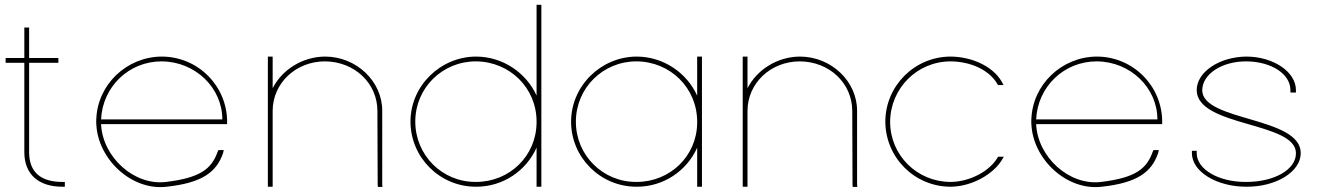

<svg xmlns="http://www.w3.org/2000/svg" viewBox="-20 -789 5513 801"><path d="M101.5 -527V-152C102.5 -71 149.5 -30 240.5 -30H250.5V-10H240.5C141.5 -10 82.5 -61 81.5 -152V-527H13.5H3.5V-547H13.5H81.5V-664V-674H101.5V-664V-547H213.5H223.5V-527H213.5Z M401.7 -291H907.5C907.5 -422 795.9 -532 654.5 -533C517.5 -533 407.9 -427.2 401.7 -291ZM381.8 -271H381.5V-281V-291H381.7C386.4 -436.3 508.3 -552 654.5 -553C806.3 -553 927.5 -430 927.5 -281V-271H917.5H401.7C407.8 -134.1 539.3 -13.4 672.9 -30C813.2 -47 862.6 -83 887.9 -156L891.4 -163H913.5L910.5 -150C883.3 -71 823.5 -26 675.2 -10C529 7.6 388.2 -124.9 381.8 -271Z M1117.5 -420.9C1156.7 -498.1 1241.5 -552.3 1336 -553C1467.1 -553 1575.6 -449 1574.6 -326V-20L1575.6 -9H1556.6L1555.6 -19L1554.5 -326C1554.5 -442 1459 -532 1336 -533C1214.1 -533 1117.5 -442 1117.5 -326V-316V-20V-10H1097.5V-20V-316V-326V-543V-553H1117.5V-543Z M1692.5 -282C1692.5 -430 1816 -552 1965.5 -553C2077.8 -553 2175.7 -485.1 2218.5 -390.2V-759V-769H2238.5V-759V-286C2238.5 -284.7 2238.5 -283.3 2238.5 -282V-20V-10H2218.5V-20V-173.3C2176 -77.3 2079 -9.3 1965.5 -10C1813.7 -10 1692.5 -133 1692.5 -282ZM1712.5 -282C1712.5 -141 1825.2 -29 1965.5 -30C2105.5 -30 2217.4 -137.8 2218.5 -277.7V-282C2218.5 -422 2106.9 -532 1965.5 -533C1825.2 -533 1712.5 -422 1712.5 -282Z M2362.5 -281C2362.5 -430 2486 -552 2635.5 -553C2747.8 -553 2845.7 -485.1 2888.5 -389.8V-543V-553H2908.5V-543V-285C2908.5 -283.7 2908.5 -282.3 2908.5 -281V-20V-10H2888.5V-20V-172.9C2846 -77.3 2749 -9.3 2635.5 -10C2483.7 -10 2362.5 -133 2362.5 -281ZM2382.5 -281C2382.5 -141 2495.2 -29 2635.5 -30C2775.5 -30 2887.4 -137.8 2888.5 -276.7V-281C2888.5 -422 2776.9 -532 2635.5 -533C2495.2 -533 2382.5 -422 2382.5 -281Z M3098.5 -420.9C3137.7 -498.1 3222.5 -552.3 3317 -553C3448.1 -553 3556.6 -449 3555.6 -326V-20L3556.6 -9H3537.6L3536.6 -19L3535.5 -326C3535.5 -442 3440 -532 3317 -533C3195.1 -533 3098.5 -442 3098.5 -326V-316V-20V-10H3078.5V-20V-316V-326V-543V-553H3098.5V-543Z M4158.7 -449 4166.7 -434H4143.7L4140.7 -439C4107.7 -496 4031.6 -532 3946.5 -533C3806.2 -533 3694.7 -421 3693.5 -281C3693.5 -141 3806.2 -30 3946.5 -30C4028.2 -31 4108.7 -76 4140.7 -130L4143.7 -135H4167.7L4158.7 -120C4122.7 -62 4035 -11 3946.5 -10C3794.7 -10 3674.5 -132 3673.5 -281C3673.5 -430 3794.7 -553 3946.5 -553C4036.2 -552 4121.7 -512 4158.7 -449Z M4302.7 -291H4808.5C4808.5 -422 4696.9 -532 4555.5 -533C4418.5 -533 4308.9 -427.2 4302.7 -291ZM4282.8 -271H4282.5V-281V-291H4282.7C4287.4 -436.3 4409.3 -552 4555.5 -553C4707.3 -553 4828.5 -430 4828.5 -281V-271H4818.5H4302.7C4308.8 -134.1 4440.3 -13.4 4573.9 -30C4714.2 -47 4763.6 -83 4788.9 -156L4792.4 -163H4814.5L4811.5 -150C4784.3 -71 4724.5 -26 4576.2 -10C4430 7.6 4289.2 -124.9 4282.8 -271Z M5386.5 -413V-403H5363.5V-413C5363.5 -480 5285.3 -532 5179.5 -533C5074.8 -533 4996.7 -479 4995.5 -413C4995.5 -282 5407.5 -303 5406.5 -150C5406.5 -73 5304.8 -9 5179.5 -10C5055.3 -10 4952.5 -73 4952.5 -150V-160H4972.5V-150C4972.5 -83 5063.3 -29 5179.5 -30C5296.8 -30 5387.5 -82 5386.5 -150C5386.5 -282 4973.7 -259 4972.5 -413C4972.5 -490 5069.1 -552 5179.5 -553C5291 -553 5386.5 -490 5386.5 -413Z"/></svg>

Font: Nordica Plus
Style: NordicaClassicUltraLightExt
Weight: 300
Version: Version 1.01